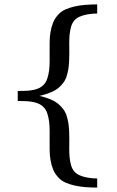

<svg xmlns="http://www.w3.org/2000/svg" viewBox="-20 -724 528 867"><path d="M418.9 123Q392.6 123 366.7 121.1Q340.8 119.1 317.9 114Q294.9 108.9 276.1 100.6Q257.3 92.3 245.1 79.1Q228 61.5 219.7 40.8Q211.4 20 207.8 -2.9Q204.1 -25.9 204.1 -49.8V-135.7Q204.1 -155.8 201.7 -175.3Q199.2 -194.8 193.4 -212.4Q187.5 -230 175.8 -241.2Q167 -250 155.8 -255.1Q144.5 -260.3 130.6 -263.2Q116.7 -266.1 99.4 -267.1Q82 -268.1 60.1 -268.1V-313Q82 -313 99.4 -314Q116.7 -314.9 130.6 -317.9Q144.5 -320.8 155.8 -325.9Q167 -331.1 175.8 -339.8Q187.5 -351.1 193.4 -368.7Q199.2 -386.2 201.7 -405.8Q204.1 -425.3 204.1 -445.3V-530.8Q204.1 -555.2 207.8 -577.9Q211.4 -600.6 219.7 -621.6Q228 -642.6 245.1 -660.2Q257.3 -673.3 276.1 -681.6Q294.9 -689.9 317.9 -695.1Q340.8 -700.2 366.7 -702.1Q392.6 -704.1 418.9 -704.1V-663.1Q412.6 -663.1 399.4 -662.1Q386.2 -661.1 370.8 -658.2Q355.5 -655.3 340.8 -649.2Q326.2 -643.1 316.9 -632.8Q306.6 -621.6 301.5 -605Q296.4 -588.4 294.4 -568.6Q292.5 -548.8 292.7 -527.3Q293 -505.9 293 -484.9Q293 -467.8 292.2 -449Q291.5 -430.2 288.6 -411.9Q285.6 -393.6 280 -377.2Q274.4 -360.8 264.2 -348.1Q244.1 -322.3 216.6 -310.1Q189 -297.9 158.2 -291Q189 -284.2 216.6 -271.5Q244.1 -258.8 264.2 -232.9Q274.4 -220.2 280 -203.9Q285.6 -187.5 288.6 -169.2Q291.5 -150.9 292.2 -132.1Q293 -113.3 293 -96.2Q293 -75.2 292.7 -53.7Q292.5 -32.2 294.4 -12.5Q296.4 7.3 301.5 23.9Q306.6 40.5 316.9 51.8Q326.2 62 340.8 68.1Q355.5 74.2 370.8 77.1Q386.2 80.1 399.4 81.1Q412.6 82 418.9 82Z"/></svg>

Font: Charis SIL APac
Style: Regular
Weight: 400
Foundry: SIL International
Version: Version 5.000